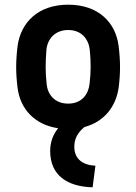

<svg xmlns="http://www.w3.org/2000/svg" viewBox="-20 -539 581 819"><path d="M271 -97C214 -97 183 -135 179 -181C173 -233 174 -273 178 -326C182 -372 214 -411 271 -411C328 -411 358 -372 363 -326C368 -272 368 -233 362 -181C357 -136 328 -97 271 -97ZM375 260 387 168C331 165 297 138 297 87C297 53 311 27 340 3C425 -20 474 -84 486 -164C490 -196 492 -224 492 -252C492 -281 490 -310 486 -343C473 -445 398 -519 271 -519C143 -519 69 -444 55 -343C51 -310 49 -281 49 -252C49 -224 51 -196 55 -164C66 -76 126 -7 228 8C206 35 194 68 194 105C194 209 267 257 375 260Z"/></svg>

Font: Finlandica SemiBold
Style: Regular
Weight: 600
Designer: Niklas Ekholm, Juho Hiilivirta, Jaakko Suomalainen
Foundry: Helsinki Type Studio
Version: Version 2.000;Glyphs 3.2 (3202)